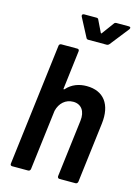

<svg xmlns="http://www.w3.org/2000/svg" viewBox="-131 -958 741 1030"><g transform="rotate(15 239.5 -443.5)"><path d="M378 -769 459 -872C465 -880 463 -887 453 -887H384C379 -887 373 -885 370 -879L323 -815C321 -811 318 -811 316 -815L285 -879C283 -885 279 -887 273 -887H204C195 -887 191 -880 195 -872L249 -769C251 -764 255 -761 261 -761H363C369 -761 374 -764 378 -769ZM318 -519C277 -519 237 -506 207 -472C203 -469 200 -470 201 -474L227 -688C228 -695 224 -700 217 -700H128C121 -700 115 -695 115 -688L32 -12C31 -5 35 0 42 0H131C138 0 143 -5 144 -12L185 -346C196 -391 228 -419 270 -419C315 -419 340 -384 333 -330L294 -12C294 -5 298 0 305 0H394C401 0 406 -5 407 -12L448 -346C461 -454 413 -519 318 -519Z"/></g></svg>

Font: Barlow Semi Condensed SemiBold
Style: Italic
Weight: 600
Width: 4
Italic angle: -7°
Designer: Jeremy Tribby
Foundry: Tribby Type
Version: Version 1.422;hotconv 1.0.109;makeotfexe 2.5.65596